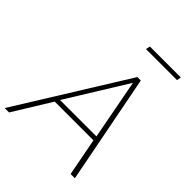

<svg xmlns="http://www.w3.org/2000/svg" viewBox="-286 -1038 1178 1178"><g transform="rotate(45 303.5 -448.5)"><path d="M316 -869 322 -897H591L585 -869ZM400 -710H430L568 0H531L484 -245H148L-3 0H-41ZM480 -275 406 -666 164 -275Z"/></g></svg>

Font: Raleway-v4020 ExtraLight
Style: Italic
Weight: 275
Italic angle: -12°
Designer: Matt McInerney, Pablo Impallari, Rodrigo Fuenzalida
Foundry: Matt McInerney, Pablo Impallari, Rodrigo Fuenzalida
Version: Version 4.020;PS 004.020;hotconv 1.0.88;makeotf.lib2.5.64775